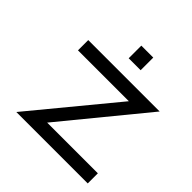

<svg xmlns="http://www.w3.org/2000/svg" viewBox="-157 -736 806 806"><g transform="rotate(45 246.0 -333.0)"><path d="M231 -617H302V-542H231ZM57 -476H481L180 -109H481V-49H57L359 -415H57Z"/></g></svg>

Font: IBM 3270 Semi-Condensed
Style: Condensed
Weight: 400
Monospace: yes
Version: Version 2.3.1